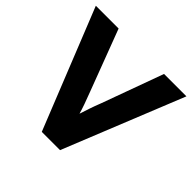

<svg xmlns="http://www.w3.org/2000/svg" viewBox="-172 -878 1055 1055"><g transform="rotate(45 356.0 -350.0)"><path d="M284 0 4 -700H181L316 -343Q332 -301 342 -273Q352 -245 360 -217Q369 -245 378.5 -273.5Q388 -302 404 -343L534 -700H708L426 0Z"/></g></svg>

Font: Lexend
Style: Bold
Weight: 700
Designer: Bonnie Shaver-Troup, Thomas Jockin
Foundry: Lexend
Version: Version 1.007; ttfautohint (v1.8.3)